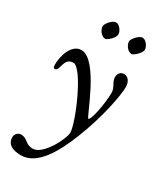

<svg xmlns="http://www.w3.org/2000/svg" viewBox="-206 -714 819 972"><g transform="rotate(30 203.5 -228.0)"><path d="M122 -589C122 -572 140 -540 166 -540C174 -540 212 -570 212 -593C212 -612 192 -640 172 -640C151 -640 122 -604 122 -589ZM276 -589C276 -572 294 -540 320 -540C328 -540 367 -570 367 -593C367 -612 347 -640 327 -640C306 -640 276 -604 276 -589ZM7 125C7 171 47 184 90 184C184 184 248 70 295 -49C354 -198 378 -336 378 -381C378 -412 361 -434 339 -434C315 -434 305 -415 305 -397C305 -370 330 -350 330 -321C330 -254 308 -147 294 -147C283 -147 188 -431 91 -431C30 -431 10 -344 10 -302C10 -285 14 -280 20 -280C50 -280 29 -355 87 -355C140 -355 250 -97 250 -41C250 -3 184 125 126 125C80 125 79 92 39 92C22 92 7 108 7 125Z"/></g></svg>

Font: OFL Sorts Mill Goudy
Style: Italic
Weight: 500
Italic angle: -6°
Version: Version 003.000